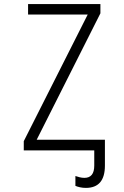

<svg xmlns="http://www.w3.org/2000/svg" viewBox="-20 -734 603 937"><path d="M96 0V-45L408 -663H117V-714H470V-669L159 -52H492V74Q492 183 399 183Q384 183 370.5 180Q357 177 348 173V125Q357 128 368.5 131Q380 134 392 134Q440 134 440 74V0Z"/></svg>

Font: Noto Sans Mono SemiCondensed Light
Style: Regular
Weight: 300
Width: 4
Designer: Monotype Design Team
Foundry: Monotype Imaging Inc.
Version: Version 2.014; ttfautohint (v1.8.4.7-5d5b)